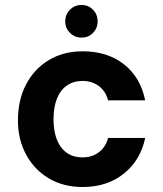

<svg xmlns="http://www.w3.org/2000/svg" viewBox="-20 -739 655 771"><path d="M312 12Q235 12 176.5 -22.5Q118 -57 85 -118Q52 -179 52 -255Q52 -338 85 -400.5Q118 -463 176.5 -498Q235 -533 312 -533Q411 -533 477.5 -481Q544 -429 563 -336H414Q405 -372 377.5 -393Q350 -414 311 -414Q275 -414 248.5 -395.5Q222 -377 208.5 -342.5Q195 -308 195 -261Q195 -225 202.5 -196.5Q210 -168 225 -148Q240 -128 261.5 -117.5Q283 -107 311 -107Q338 -107 358.5 -116.5Q379 -126 393.5 -143.5Q408 -161 414 -185H563Q544 -95 477 -41.5Q410 12 312 12ZM307 -588Q280 -588 261 -607Q242 -626 242 -653Q242 -681 261 -700Q280 -719 307 -719Q335 -719 353.5 -700Q372 -681 372 -653Q372 -626 353.5 -607Q335 -588 307 -588Z"/></svg>

Font: DM Sans 10pt ExtraBold
Style: Regular
Weight: 800
Version: Version 4.004;gftools[0.9.30]